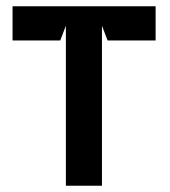

<svg xmlns="http://www.w3.org/2000/svg" viewBox="-20 -596 541 612"><path d="M20 -467H172L190 -514V-4H305V-514L323 -467H476V-576H20Z"/></svg>

Font: Charger EcoBold
Style: Bold
Weight: 1000
Designer: Jasper
Foundry: Cannot Into Space Fonts
Version: Version 1.1